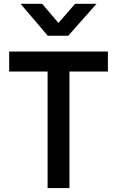

<svg xmlns="http://www.w3.org/2000/svg" viewBox="-20 -964 600 984"><path d="M224 0V-597.5H27V-700H533V-597.5H336V0ZM224.5 -781 85.5 -944.5H196L279.5 -846.5L365 -944.5H474.5L330 -781Z"/></svg>

Font: Geologica
Style: Regular
Weight: 400
Designer: Sindre Bremnes, Frode Helland
Foundry: Monokrom Skriftforlag AS
Version: Version 1.010; ttfautohint (v1.8.4.7-5d5b);gftools[0.9.28]